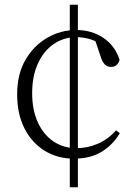

<svg xmlns="http://www.w3.org/2000/svg" viewBox="-20 -734 574 806"><path d="M307 52H273V-714H307ZM301 -578Q248 -578 206 -549.5Q164 -521 139.5 -468Q115 -415 115 -343Q115 -272 139 -220Q163 -168 205 -140Q247 -112 301 -112Q348 -112 391.5 -131Q435 -150 467 -187L483 -175Q454 -126 407 -97Q360 -68 290 -68Q221 -68 167 -101.5Q113 -135 82.5 -195.5Q52 -256 52 -338Q52 -423 87 -483Q122 -543 178.5 -575.5Q235 -608 300 -608Q365 -608 414 -575Q463 -542 482 -483Q478 -468 469 -460.5Q460 -453 446 -453Q430 -453 419.5 -464Q409 -475 402 -498L376 -575L418 -539Q387 -561 358.5 -569.5Q330 -578 301 -578Z"/></svg>

Font: Noto Serif TC
Style: Regular
Weight: 200
Designer: Ryoko NISHIZUKA 西塚涼子 (kana & ideographs); Frank Grießhammer (Latin, Greek & Cyrillic); Wenlong ZHANG 张文龙 (bopomofo); San
Foundry: Adobe
Version: Version 2.001;hotconv 1.1.0;makeotfexe 2.6.0